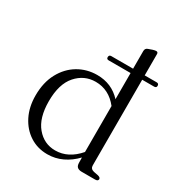

<svg xmlns="http://www.w3.org/2000/svg" viewBox="-174 -860 937 995"><g transform="rotate(30 294.0 -363.0)"><path d="M271.5 -582Q271.5 -596 285 -596H415.5V-701.5Q415.5 -718 430 -723L454 -731.5Q467 -735.5 473.5 -735.5Q485 -735.5 485 -723.5V-596H556.5Q570 -596 570 -582.5Q570 -570 556.5 -570H485V-58Q485 -36.5 507.5 -31.5L533.5 -26.5Q550 -22.5 550 -12.5Q550 0 532 0H453Q434.5 0 425.5 -8Q416.5 -16 416.5 -35.5L416 -65Q382 -29 340 -9.2Q298 10.5 251.5 10.5Q192.5 10.5 146.2 -19.5Q100 -49.5 73.5 -102.2Q47 -155 47 -223.5Q47 -301.5 77.5 -358Q108 -414.5 159 -444.8Q210 -475 272 -475Q358.5 -475 415.5 -413.5V-570H284.5Q271.5 -570 271.5 -582ZM121.5 -232.5Q121.5 -132.5 165.8 -79.8Q210 -27 277 -27Q355 -27 415.5 -97.5V-372.5Q362 -440.5 282.5 -440.5Q214.5 -440.5 168 -387.8Q121.5 -335 121.5 -232.5Z"/></g></svg>

Font: Fraunces 9pt S000 Light
Style: Regular
Weight: 300
Version: Version 1.000; ttfautohint (v1.8.3)